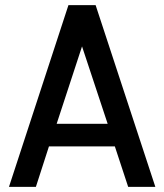

<svg xmlns="http://www.w3.org/2000/svg" viewBox="-20 -731 641 749"><path d="M15 -2 247 -711H353L586 -2H480L428 -160H171L120 -2ZM300 -550 201 -248H400Z"/></svg>

Font: Fundamental  Brigade
Style: Regular
Weight: 400
Designer: Peter Wiegel, original typeface by Arno Drescher 1935
Foundry: Peter Wiegel
Version: Version 0.000 2012 initial release